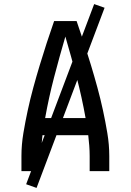

<svg xmlns="http://www.w3.org/2000/svg" viewBox="-20 -838 640 940"><path d="M85 0V-74Q85 -130 94.5 -186.5Q104 -243 116 -298.5Q128 -354 143 -409Q158 -464 174.5 -518.5Q191 -573 208.5 -627Q226 -681 245 -735H355Q374 -681 391.5 -627Q409 -573 425.5 -518.5Q442 -464 457 -409Q472 -354 484 -298.5Q496 -243 505.5 -186.5Q515 -130 515 -74V0H419V-74Q419 -99 417 -125Q415 -151 412 -176H188Q185 -151 183 -125Q181 -99 181 -74V0ZM201 -260H399Q381 -361 355 -460.5Q329 -560 300 -659Q271 -560 245 -460.5Q219 -361 201 -260ZM159 82 108 64 441 -818 492 -800Z"/></svg>

Font: Iosevka Fixed Curly Md Ex
Style: Regular
Weight: 500
Width: 7
Monospace: yes
Designer: Belleve Invis
Foundry: Belleve Invis
Version: Version 30.1.2